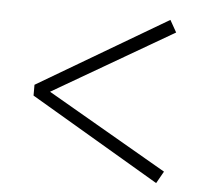

<svg xmlns="http://www.w3.org/2000/svg" viewBox="-44 -670 660 620"><g transform="rotate(5 286.5 -359.5)"><path d="M506 -585 484 -624 65 -377V-342L484 -95L506 -134L117 -359Z"/></g></svg>

Font: Noto Serif CJK JP Light
Style: Regular
Weight: 300
Designer: Ryoko NISHIZUKA 西塚涼子 (kana & ideographs); Frank Grießhammer (Latin, Greek & Cyrillic); Wenlong ZHANG 张文龙 (bopomofo); San
Foundry: Adobe Systems Incorporated
Version: Version 1.001;PS 1.001;hotconv 16.6.54;makeotf.lib2.5.65590